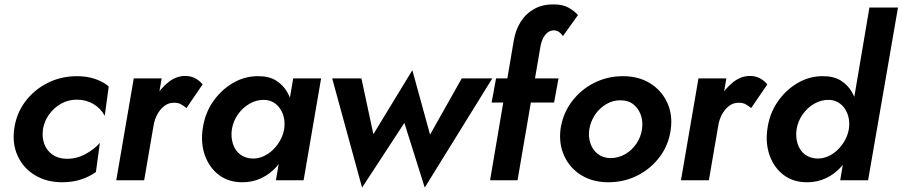

<svg xmlns="http://www.w3.org/2000/svg" viewBox="-20 -814 4075 867"><path d="M174 -230Q180 -267 201.5 -297Q223 -327 255.5 -345.5Q288 -364 327 -364Q368 -364 401.5 -344.5Q435 -325 453 -291L471 -424Q444 -446 408 -458Q372 -470 328 -470Q255 -470 194 -439Q133 -408 93 -354Q53 -300 44 -230Q35 -163 60.5 -108.5Q86 -54 138.5 -22.5Q191 9 261 9Q307 9 345.5 -3.5Q384 -16 413 -37L431 -169Q405 -139 364.5 -117.5Q324 -96 279 -97Q242 -98 216.5 -116Q191 -134 180 -164Q169 -194 174 -230Z M710 -460H584L505 0H631ZM822 -326 895 -433Q880 -451 860.5 -461Q841 -471 816 -471Q776 -471 740.5 -443Q705 -415 679.5 -371.5Q654 -328 645 -281L673 -244Q677 -272 689.5 -296Q702 -320 722 -335.5Q742 -351 768 -350Q785 -350 797.5 -343Q810 -336 822 -326Z M1304 -460 1226 0H1351L1430 -460ZM895 -230Q886 -165 906 -110.5Q926 -56 969 -23.5Q1012 9 1075 9Q1121 9 1160 -9.5Q1199 -28 1228.5 -61Q1258 -94 1277.5 -137.5Q1297 -181 1303 -230Q1309 -277 1303 -320Q1297 -363 1278 -396.5Q1259 -430 1227 -450Q1195 -470 1148 -470Q1086 -471 1031.5 -439Q977 -407 940.5 -353Q904 -299 895 -230ZM1027 -230Q1033 -267 1054.5 -297.5Q1076 -328 1107.5 -346Q1139 -364 1174 -363Q1198 -362 1216 -351Q1234 -340 1246 -321.5Q1258 -303 1262.5 -280Q1267 -257 1263 -230Q1258 -203 1244.5 -179Q1231 -155 1211.5 -136.5Q1192 -118 1169 -108Q1146 -98 1122 -98Q1087 -99 1064 -117Q1041 -135 1031.5 -165.5Q1022 -196 1027 -230Z M1480 -460 1615 33 1806 -259 1898 33 2203 -460H2065L1922 -206L1842 -497L1666 -208L1612 -460Z M2220 -460 2200 -351H2482L2502 -460ZM2522 -651 2590 -746Q2573 -765 2547 -779.5Q2521 -794 2482 -794Q2431 -795 2393 -774Q2355 -753 2331.5 -716Q2308 -679 2300 -631L2193 0H2317L2420 -601Q2423 -621 2431 -638.5Q2439 -656 2452 -666.5Q2465 -677 2482 -677Q2495 -676 2504.5 -669.5Q2514 -663 2522 -651Z M2511 -230Q2503 -163 2528.5 -108.5Q2554 -54 2605.5 -22.5Q2657 9 2727 9Q2799 9 2859.5 -22Q2920 -53 2960 -107Q3000 -161 3009 -230Q3018 -297 2992.5 -351.5Q2967 -406 2915.5 -438Q2864 -470 2793 -470Q2722 -470 2661.5 -439Q2601 -408 2561 -354Q2521 -300 2511 -230ZM2641 -230Q2647 -266 2667 -296Q2687 -326 2718 -344Q2749 -362 2783 -361Q2818 -361 2841 -342Q2864 -323 2874 -294Q2884 -265 2879 -230Q2874 -195 2853.5 -165Q2833 -135 2802.5 -117.5Q2772 -100 2736 -100Q2702 -101 2679 -119Q2656 -137 2646 -167Q2636 -197 2641 -230Z M3260 -460H3134L3055 0H3181ZM3372 -326 3445 -433Q3430 -451 3410.5 -461Q3391 -471 3366 -471Q3326 -471 3290.5 -443Q3255 -415 3229.5 -371.5Q3204 -328 3195 -281L3223 -244Q3227 -272 3239.5 -296Q3252 -320 3272 -335.5Q3292 -351 3318 -350Q3335 -350 3347.5 -343Q3360 -336 3372 -326Z M3906 -780 3774 0H3900L4035 -780ZM3445 -230Q3436 -165 3456 -110.5Q3476 -56 3519 -23.5Q3562 9 3625 9Q3671 9 3710 -9.5Q3749 -28 3778.5 -61Q3808 -94 3827.5 -137.5Q3847 -181 3853 -230Q3859 -277 3853 -320Q3847 -363 3828 -396.5Q3809 -430 3777 -450Q3745 -470 3698 -470Q3636 -471 3581.5 -439Q3527 -407 3490.5 -353Q3454 -299 3445 -230ZM3577 -230Q3583 -267 3604.5 -297.5Q3626 -328 3657.5 -346Q3689 -364 3724 -363Q3748 -362 3766 -351Q3784 -340 3796 -321.5Q3808 -303 3812.5 -280Q3817 -257 3813 -230Q3808 -203 3794.5 -179Q3781 -155 3761.5 -136.5Q3742 -118 3719 -108Q3696 -98 3672 -98Q3637 -99 3614 -117Q3591 -135 3581.5 -165.5Q3572 -196 3577 -230Z"/></svg>

Font: Jost SemiBold
Style: Italic
Weight: 600
Italic angle: -5°
Version: Version 3.710